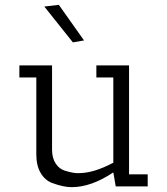

<svg xmlns="http://www.w3.org/2000/svg" viewBox="-20 -770 689 793"><path d="M448 -58Q357 3 276 3Q242 3 196 -14Q166 -25 148 -55.5Q130 -86 130 -132V-450H60V-500H195V-152Q195 -117 210 -94.5Q225 -72 248 -65Q286 -53 309 -55Q369 -56 448 -98V-450H378V-500H513V-50H590V0H458ZM327 -603 281 -595 163 -743 223 -750Z"/></svg>

Font: Antic Slab
Style: Regular
Weight: 400
Designer: Santiago Orozco
Foundry: Santiago Orozco
Version: Version 001.002